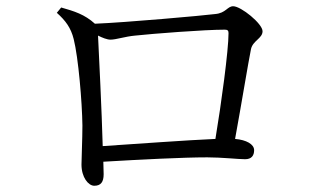

<svg xmlns="http://www.w3.org/2000/svg" viewBox="-20 -648 1040 615"><path d="M176 -624 162 -607C190 -582 207 -559 216 -523C231 -464 243 -321 244 -246C244 -203 241 -141 241 -121C241 -80 263 -53 282 -53C303 -53 312 -65 312 -90L311 -130C431 -137 566 -144 644 -144C690 -144 743 -138 765 -138C786 -138 794 -150 794 -167C794 -186 769 -200 733 -203C753 -312 775 -447 784 -491C790 -518 821 -525 821 -548C821 -572 752 -628 727 -628C708 -628 704 -606 669 -603C630 -598 383 -576 284 -572C251 -602 218 -612 176 -624ZM294 -534C308 -527 323 -521 334 -521C352 -521 380 -531 413 -534C468 -540 636 -553 700 -553C709 -553 712 -550 712 -542C712 -486 689 -317 670 -203C577 -199 416 -187 309 -180C306 -291 297 -473 294 -534Z"/></svg>

Font: Harano Aji Mincho TW
Style: Regular
Weight: 400
Foundry: Masamichi Hosoda
Version: HaranoAjiMinchoTW-Regular version 20230610;ttx 4.39.4